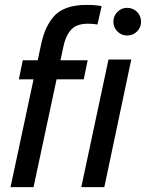

<svg xmlns="http://www.w3.org/2000/svg" viewBox="-20 -764 596 784"><path d="M334 -744Q370 -744 395 -739L378 -664Q311 -674 281 -652Q251 -630 239 -574L227 -518H338L322 -440H211L117 0H23L117 -440H57L73 -518H134L146 -574Q154 -613 165 -640Q176 -667 196 -692.5Q216 -718 250.5 -731Q285 -744 334 -744ZM312 0 423 -521H516L406 0ZM443 -675Q443 -699 459.5 -715.5Q476 -732 499 -732Q523 -732 539.5 -715.5Q556 -699 556 -675Q556 -652 539.5 -635.5Q523 -619 499 -619Q476 -619 459.5 -635.5Q443 -652 443 -675Z"/></svg>

Font: Nacelle
Style: Italic
Weight: 400
Italic angle: -12°
Designer: Sora Sagano
Foundry: Sora Sagano
Version: Version 1.000;FEAKit 1.0